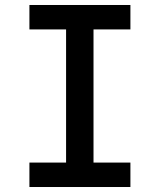

<svg xmlns="http://www.w3.org/2000/svg" viewBox="-20 -750 640 770"><path d="M98 0V-98H245V-632H98V-730H503V-632H355V-98H503V0Z"/></svg>

Font: Tiny SemiBold
Style: Regular
Weight: 600
Designer: Philipp Nurullin, Konstantin Bulenkov
Foundry: JetBrains
Version: Version 2.251; ttfautohint (v1.8.4.7-5d5b)